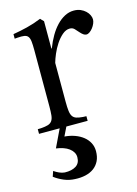

<svg xmlns="http://www.w3.org/2000/svg" viewBox="-111 -545 599 838"><g transform="rotate(-15 189.0 -126.0)"><path d="M169.4 -105Q169.4 -79.6 171.4 -63.7Q173.3 -47.9 179.2 -39.1Q185.1 -30.3 196 -26.6Q207 -22.9 225.6 -21.5L240.7 -21V0H144.5L125 40Q150.4 42 171.6 49.8Q192.9 57.6 208.5 70.1Q224.1 82.5 232.9 99.4Q241.7 116.2 241.7 136.7Q241.7 162.1 232.7 180.7Q223.6 199.2 207.8 210.9Q191.9 222.7 169.9 227.8Q147.9 232.9 122.1 231.4Q96.2 230.5 72.5 220.5Q48.8 210.4 30.3 196.3L38.6 172.4Q49.8 180.2 62 185.5Q74.2 190.9 86.4 191.9Q117.7 192.9 137 180.7Q156.2 168.5 156.2 141.6Q156.2 129.4 150.1 119.1Q144 108.9 133.5 101.1Q123 93.3 108.2 88.1Q93.3 83 75.7 80.6L114.3 0H21V-21L36.1 -21.5Q56.2 -22.9 67.9 -26.6Q79.6 -30.3 85.9 -39.1Q92.3 -47.9 94 -63.5Q95.7 -79.1 95.7 -104.5V-357.4Q95.7 -382.8 94 -397.7Q92.3 -412.6 86.4 -420.2Q80.6 -427.7 69.3 -429.4Q58.1 -431.2 39.1 -429.7L25.9 -428.7V-449.2Q58.1 -454.6 89.8 -462.4Q121.6 -470.2 155.3 -483.9L161.6 -477.1L169.4 -469.2V-345.7H171.4Q182.6 -375 197 -399.7Q211.4 -424.3 228.5 -442.1Q245.6 -460 265.1 -470.2Q284.7 -480.5 306.2 -480.5Q323.2 -480.5 336.4 -474.9Q349.6 -469.2 358.9 -460.4Q368.2 -451.7 373 -441.4Q377.9 -431.2 377.9 -421.9Q377.9 -413.6 373.8 -403.6Q369.6 -393.6 363 -385Q356.4 -376.5 348.6 -370.8Q340.8 -365.2 333.5 -365.2Q326.7 -365.2 320.1 -369.9Q313.5 -374.5 306.2 -382.8Q297.9 -392.6 289.8 -400.9Q281.7 -409.2 269 -409.2Q251.5 -409.2 235.1 -395Q218.8 -380.9 205.6 -360.8Q192.4 -340.8 183.1 -318.8Q173.8 -296.9 169.4 -280.8Z"/></g></svg>

Font: Varendra
Style: Regular
Weight: 400
Designer: Jacob Thomas
Foundry: Bangla Type Foundry
Version: Version 1.008